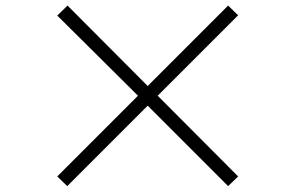

<svg xmlns="http://www.w3.org/2000/svg" viewBox="-20 -711 1040 676"><path d="M818.4 -89.8 783.2 -55.7 500 -338.9 216.8 -55.7 181.6 -89.8 465.8 -374 181.6 -656.2 217.8 -691.4 500 -408.2 783.2 -691.4 818.4 -657.2 535.2 -374Z"/></svg>

Font: Taipei Sans TC Beta Light
Style: Regular
Weight: 300
Designer: JT Foundry
Foundry: JT Foundry
Version: Version 1.000